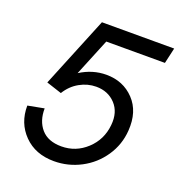

<svg xmlns="http://www.w3.org/2000/svg" viewBox="-127 -797 853 912"><g transform="rotate(20 299.5 -341.0)"><path d="M581.1 -610.8H284.7L208 -423.3Q270.5 -462.9 339.8 -462.9Q425.3 -462.9 480.2 -405Q535.2 -347.2 528.3 -249.5Q523.4 -177.2 483.2 -117.7Q442.9 -58.1 379.6 -24.9Q316.4 8.3 244.6 8.3Q150.4 8.3 92.8 -50.3Q35.2 -108.9 36.1 -196.8L118.2 -212.4Q117.2 -149.4 151.6 -109.6Q186 -69.8 253.9 -69.8Q326.7 -69.8 380.9 -120.1Q435.1 -170.4 442.4 -246.1Q449.2 -312.5 411.6 -352.8Q374 -393.1 314 -393.1Q270.5 -393.1 230.7 -370.8Q190.9 -348.6 165.5 -307.1L87.9 -332.5L233.9 -689.9H599.1Z"/></g></svg>

Font: HK Grotesk Medium Legacy Italic
Style: Regular
Weight: 500
Italic angle: -13°
Designer: Alfredo Marco Pradil
Foundry: Hanken Design Co.
Version: Version 2.022;PS 002.022;hotconv 1.0.88;makeotf.lib2.5.64775